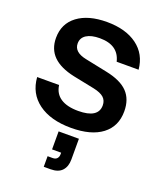

<svg xmlns="http://www.w3.org/2000/svg" viewBox="-174 -792 994 1193"><g transform="rotate(20 323.5 -195.0)"><path d="M337.5 10Q201.7 10 120.8 -49.6Q40 -109.2 32.5 -215H177.5Q185 -160 227.1 -132.1Q269.2 -104.2 343.3 -104.2Q409.2 -104.2 442.5 -125.4Q475.8 -146.7 475.8 -188.3Q475.8 -220.8 454.6 -240Q433.3 -259.2 385.8 -269.2L246.7 -297.5Q152.5 -317.5 105.8 -363.8Q59.2 -410 59.2 -484.2Q59.2 -578.3 130.4 -631.7Q201.7 -685 324.2 -685Q448.3 -685 524.2 -629.2Q600 -573.3 609.2 -473.3H464.2Q440 -575 316.7 -575Q260.8 -575 229.2 -555Q197.5 -535 197.5 -497.5Q197.5 -440 280 -423.3L425 -393.3Q523.3 -373.3 568.8 -326.2Q614.2 -279.2 614.2 -199.2Q614.2 -100 542.1 -45Q470 10 337.5 10ZM261.7 295V225H295Q314.2 225 323.8 214.2Q333.3 203.3 333.3 186.7V175.8H273.3V56.7H407.5V194.2Q407.5 240.8 382.5 267.9Q357.5 295 306.7 295Z"/></g></svg>

Font: Funnel Display
Style: Bold
Weight: 700
Designer: NORD ID, Kristian Moeller
Foundry: Dicotype
Version: Version 1.000